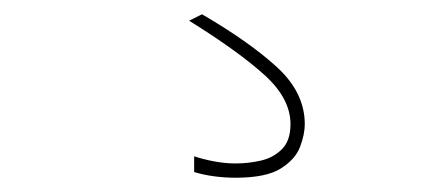

<svg xmlns="http://www.w3.org/2000/svg" viewBox="-20 -29 590 269"><path d="M310 220Q295 220 280 218Q265 216 252 212V190Q264 194 279.5 197Q295 200 310 200Q328 200 345.5 196Q363 192 375 180Q387 168 387 145Q387 109 350.5 76Q314 43 245 0L263 -9Q330 30 368.5 65.5Q407 101 407 145Q407 159 400.5 176.5Q394 194 373.5 207Q353 220 310 220Z"/></svg>

Font: M PLUS Code Latin SemiExpanded Thin
Style: Regular
Weight: 250
Width: 6
Designer: Coji Morishita
Foundry: UNDERFOREST DESIGN
Version: Version 1.002; ttfautohint (v1.8.3)